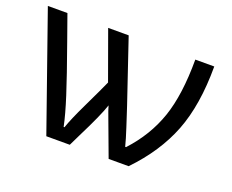

<svg xmlns="http://www.w3.org/2000/svg" viewBox="-92 -687 1011 837"><g transform="rotate(20 413.0 -268.0)"><path d="M397 -219.2Q380.4 -168 323.2 -54.2L296.9 0H188L0 -536.1H90.8L133.8 -415Q182.6 -278.3 208.5 -197.5Q234.4 -116.7 245.1 -64H249Q263.2 -106 299.8 -182.1Q347.2 -280.8 360.8 -312L279.8 -536.1H375L473.1 -246.1Q479 -228 486.8 -204.3Q494.6 -180.7 502.4 -156.5Q510.3 -132.3 516.8 -110.6Q523.4 -88.9 526.9 -74.2H530.8Q611.8 -162.1 647.9 -267.3Q684.1 -372.6 684.1 -536.1H772Q772 -356.9 723.9 -233.4Q675.8 -109.9 569.8 0H477.1L416 -164.1Q401.9 -200.7 397 -219.2Z"/></g></svg>

Font: NotoPenekeko
Style: Regular
Weight: 400
Designer: Monotype Design team
Foundry: Monotype Imaging Inc.
Version: Version 1.04